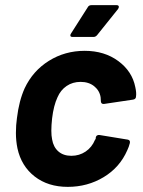

<svg xmlns="http://www.w3.org/2000/svg" viewBox="-20 -720 557 748"><path d="M48 -142Q42 -171 42 -202Q42 -233 46 -260Q54 -327 76 -376Q108 -444 170.5 -483Q233 -522 310 -522Q387 -522 441 -482Q495 -442 507 -381Q512 -359 510 -345Q510 -334 499 -332L385 -315H383Q374 -315 373 -325L372 -341Q368 -367 347 -384Q326 -401 294 -401Q263 -401 239.5 -385Q216 -369 204 -341Q189 -309 183 -259Q180 -232 180 -211Q180 -191 183 -177Q188 -147 207.5 -130Q227 -113 258 -113Q289 -113 313.5 -129.5Q338 -146 350 -175Q352 -177 352.5 -178.5Q353 -180 353 -181V-184Q354 -190 358.5 -192.5Q363 -195 368 -194L478 -176Q488 -174 486 -163Q482 -147 476 -135Q447 -68 384 -30Q321 8 244 8Q167 8 115 -32.5Q63 -73 48 -142ZM337 -700H434Q443 -700 443 -693Q443 -690 440 -685L359 -584Q353 -576 344 -576H263Q254 -576 254 -582Q254 -586 257 -590L322 -692Q326 -700 337 -700Z"/></svg>

Font: Barlow
Style: Bold Italic
Weight: 700
Italic angle: -7°
Designer: Jeremy Tribby
Foundry: Tribby Type
Version: Version 1.422